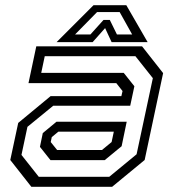

<svg xmlns="http://www.w3.org/2000/svg" viewBox="-20 -718 666 738"><path d="M100.5 0 19.5 -103 50 -245.5 174.5 -348.5H446.5L451 -368L427 -398.5H89.5L119.5 -540H526L607 -437L536 -103L411 0ZM174 -102.5 133.5 -153.5 144.5 -206.5 197 -250H467L447.5 -156L382.5 -102.5ZM129 -38.5H400L505 -125L567.5 -417.5L500.5 -502H152L138.5 -438H455.5L496.5 -386.5L480.5 -311.5H184.5L85.5 -230.5L62.5 -122.5ZM199.5 -141.5H372L409 -172L417.5 -212H204.5L179 -191L175 -172ZM339.5 -698H465.5L547.5 -556H409L384 -610L336 -556H197.5ZM353 -671.5 268.5 -585.5H327.5L378 -641.5H402L429.5 -585.5H488L440 -671.5Z"/></svg>

Font: Tourney
Style: Italic
Weight: 400
Italic angle: -12°
Version: Version 1.015